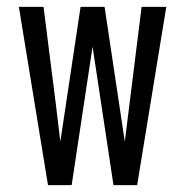

<svg xmlns="http://www.w3.org/2000/svg" viewBox="-20 -540 540 560"><path d="M120 0 35 -520H107L143 -235L156 -127L215 -520H285L344 -127L393 -520H465L380 0H311L250 -404L189 0Z"/></svg>

Font: Iosevka srxl
Style: Regular
Weight: 400
Monospace: yes
Designer: Belleve Invis
Foundry: Belleve Invis
Version: Version 33.0.1; ttfautohint (v1.8.3)